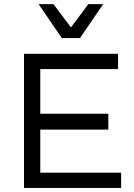

<svg xmlns="http://www.w3.org/2000/svg" viewBox="-20 -925 658 945"><path d="M98.1 0V-660.2H561V-585H178.2V-365.2H513.2V-287.1H178.2V-75.2H576.2V0ZM169.9 -904.8H243.2L329.1 -790L415 -904.8H487.8L374 -737.8H284.2Z"/></svg>

Font: Human Sans
Style: Regular
Weight: 400
Designer: Tim Radville
Foundry: Continuum
Version: Version 1.000;FEAKit 1.0